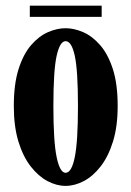

<svg xmlns="http://www.w3.org/2000/svg" viewBox="-20 -628 452 660"><path d="M205.5 11Q174.5 11 143.2 -5.5Q112 -22 85.5 -56Q59 -90 43.2 -141.8Q27.5 -193.5 27.5 -263.5Q27.5 -339.5 44 -391Q60.5 -442.5 87.2 -473.2Q114 -504 145 -517.5Q176 -531 205.5 -531Q234.5 -531 265.8 -517.5Q297 -504 324 -473.2Q351 -442.5 367.8 -391Q384.5 -339.5 384.5 -263.5Q384.5 -193.5 368.5 -141.8Q352.5 -90 326 -56Q299.5 -22 268 -5.5Q236.5 11 205.5 11ZM205.5 -34Q226 -34 237 -87.5Q248 -141 248 -263.5Q248 -386.5 237 -436.5Q226 -486.5 205.5 -486.5Q186 -486.5 174.8 -436.5Q163.5 -386.5 163.5 -263.5Q163.5 -141 174.8 -87.5Q186 -34 205.5 -34ZM82.5 -570V-608.5H329.5V-570Z"/></svg>

Font: Imbue Thin 10pt ExtraBold
Style: Regular
Weight: 800
Version: Version 1.102